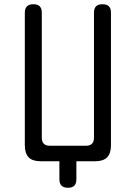

<svg xmlns="http://www.w3.org/2000/svg" viewBox="-20 -760 640 905"><path d="M260 85V0H171Q133 0 115 -18.5Q97 -37 97 -75V-700Q97 -720 107 -730Q117 -740 137 -740Q158 -740 167.5 -730Q177 -720 177 -700V-111Q177 -92 186.5 -82.5Q196 -73 215 -73H385Q404 -73 413.5 -82.5Q423 -92 423 -111V-700Q423 -720 432.5 -730Q442 -740 463 -740Q484 -740 493.5 -730Q503 -720 503 -700V-75Q503 -37 485 -18.5Q467 0 429 0H340V85Q340 105 330.5 115Q321 125 300 125Q280 125 270 115Q260 105 260 85Z"/></svg>

Font: Maple Mono Normal NL Light
Style: Regular
Weight: 300
Monospace: yes
Designer: subframe7536
Version: Version 7.000